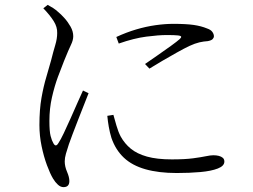

<svg xmlns="http://www.w3.org/2000/svg" viewBox="-20 -747 1040 789"><path d="M241 22Q229 22 218 12Q207 2 198 -13Q186 -33 173 -68Q160 -103 151 -146Q142 -189 142 -233Q142 -297 150.5 -345Q159 -393 170.5 -431Q182 -469 190 -499Q199 -535 207 -561.5Q215 -588 215 -611Q216 -636 200.5 -660.5Q185 -685 158 -713L176 -727Q189 -720 199 -713.5Q209 -707 220 -697Q230 -689 244.5 -673Q259 -657 270 -637.5Q281 -618 281 -598Q281 -582 271.5 -562.5Q262 -543 243 -496Q232 -469 218 -431Q204 -393 193.5 -347Q183 -301 183 -250Q183 -207 188 -188Q193 -169 199 -159Q209 -140 220 -159Q229 -172 242 -199.5Q255 -227 270 -260.5Q285 -294 298.5 -325Q312 -356 321 -375L344 -364Q336 -344 324.5 -314.5Q313 -285 300.5 -253.5Q288 -222 278 -195Q268 -168 263 -154Q256 -133 251 -115.5Q246 -98 246 -84Q246 -63 255.5 -41Q265 -19 265 -3Q265 22 241 22ZM706 -36Q632 -36 577.5 -51.5Q523 -67 489 -99Q455 -131 438 -180Q431 -203 427 -226Q423 -249 421 -271L446 -275Q451 -257 458.5 -231Q466 -205 476 -186Q492 -157 517.5 -136Q543 -115 584 -103.5Q625 -92 686 -92Q740 -92 773.5 -96.5Q807 -101 826 -105Q845 -109 857 -109Q869 -109 879 -106.5Q889 -104 895.5 -98.5Q902 -93 902 -83Q902 -65 875 -54.5Q848 -44 803.5 -40Q759 -36 706 -36ZM576 -484Q599 -500 628 -520Q657 -540 682.5 -558.5Q708 -577 718 -586Q725 -592 724.5 -596Q724 -600 710.5 -601.5Q697 -603 665 -603Q632 -603 581.5 -596.5Q531 -590 468 -568L458 -595Q499 -614 539.5 -626Q580 -638 619 -643.5Q658 -649 692 -649Q745 -649 776 -644.5Q807 -640 831 -630Q846 -625 852.5 -616Q859 -607 859 -598Q859 -592 854 -586.5Q849 -581 834 -578Q817 -577 799.5 -573Q782 -569 758 -558Q737 -548 707.5 -531.5Q678 -515 648 -497.5Q618 -480 594 -465Z"/></svg>

Font: Noto Serif SC ExtraLight Light
Style: Regular
Weight: 300
Version: Version 2.002-H1;hotconv 1.1.0;makeotfexe 2.6.0